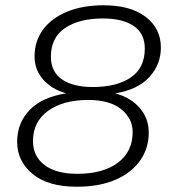

<svg xmlns="http://www.w3.org/2000/svg" viewBox="-20 -698 652 728"><path d="M271 10Q162 10 103.5 -38.5Q45 -87 45 -160Q45 -232 92.5 -281Q140 -330 231 -344Q175 -360 143 -397Q111 -434 111 -484Q111 -542 143 -585.5Q175 -629 234 -653.5Q293 -678 373 -678Q475 -678 532.5 -634Q590 -590 590 -518Q590 -453 546 -405.5Q502 -358 417 -344Q476 -328 510 -288.5Q544 -249 544 -195Q544 -136 511.5 -89.5Q479 -43 418 -16.5Q357 10 271 10ZM273 -39Q371 -39 427 -81Q483 -123 483 -197Q483 -249 439.5 -284Q396 -319 315 -319Q219 -319 162 -277.5Q105 -236 105 -163Q105 -106 148.5 -72.5Q192 -39 273 -39ZM332 -368Q422 -368 475.5 -404Q529 -440 529 -514Q529 -571 487 -599.5Q445 -628 370 -628Q281 -628 227 -592Q173 -556 173 -483Q173 -426 215 -397Q257 -368 332 -368Z"/></svg>

Font: Gantari Light
Style: Italic
Weight: 300
Italic angle: -10°
Version: Version 1.000